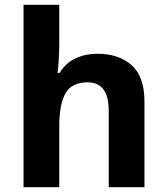

<svg xmlns="http://www.w3.org/2000/svg" viewBox="-20 -780 697 800"><path d="M227 -605Q227 -565 224.5 -528Q222 -491 220 -476H228Q254 -518 295 -537Q336 -556 386 -556Q475 -556 528.5 -508.5Q582 -461 582 -356V0H433V-319Q433 -437 345 -437Q278 -437 252.5 -390.5Q227 -344 227 -257V0H78V-760H227Z"/></svg>

Font: Noto Sans Balinese
Style: Bold
Weight: 700
Designer: Aditya Bayu, David Williams
Foundry: David Williams
Version: Version 2.005; ttfautohint (v1.8.4.7-5d5b)